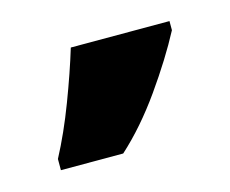

<svg xmlns="http://www.w3.org/2000/svg" viewBox="-41 -766 318 265"><g transform="rotate(-15 118.0 -634.0)"><path d="M19 -570V-554H108Q140 -583 169 -624Q198 -665 217 -701V-714H76Q66 -681 51 -641.5Q36 -602 19 -570Z"/></g></svg>

Font: Noto Sans Display SemiCondensed Black
Style: Regular
Weight: 900
Width: 4
Designer: Monotype Design Team
Foundry: Monotype Imaging Inc.
Version: Version 1.900